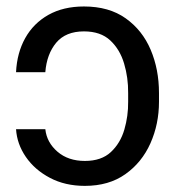

<svg xmlns="http://www.w3.org/2000/svg" viewBox="-20 -573 549 602"><path d="M30.3 -168H122.1Q126.5 -126.5 160.2 -97.4Q193.8 -68.4 246.1 -68.4Q297.9 -68.4 327.6 -96.2Q357.4 -124 369.9 -166.7Q382.3 -209.5 381.8 -253.9V-281.2Q382.3 -329.6 369.1 -373.8Q356 -418 325.7 -446.3Q295.4 -474.6 243.2 -474.6Q186 -474.6 156.2 -439Q126.5 -403.3 122.1 -346.7H30.3Q33.2 -407.2 59.1 -453.6Q85 -500 131.8 -526.4Q178.7 -552.7 243.2 -552.7Q321.8 -552.7 374 -515.6Q426.3 -478.5 452.4 -417Q478.5 -355.5 478.5 -281.2V-253.9Q478.5 -184.1 451.7 -123.8Q424.8 -63.5 373 -26.9Q321.3 9.8 246.1 9.8Q184.1 9.8 136.5 -15.4Q88.9 -40.5 61 -81.1Q33.2 -121.6 30.3 -168Z"/></svg>

Font: Inter Display
Style: Regular
Weight: 400
Designer: Rasmus Andersson
Foundry: rsms
Version: Version 4.000;git-37864ae